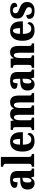

<svg xmlns="http://www.w3.org/2000/svg" viewBox="1769 -2569 810 4388"><g transform="rotate(-90 2174.0 -375.0)"><path d="M175 10Q118 10 77.5 -30Q37 -70 37 -153Q37 -235 85.5 -274Q134 -313 232 -316L304 -319V-374Q304 -429 292.5 -458Q281 -487 253 -487Q227 -487 214.5 -458.5Q202 -430 202 -379Q137 -379 105.5 -395Q74 -411 74 -447Q74 -482 100 -505Q126 -528 169.5 -538.5Q213 -549 265 -549Q362 -549 411 -511Q460 -473 460 -379V-125Q460 -84 471.5 -69Q483 -54 513 -54H516V0H333L313 -67H304Q284 -40 267 -23Q250 -6 228.5 2Q207 10 175 10ZM237 -62Q268 -62 286.5 -97.5Q305 -133 305 -191V-266L273 -263Q230 -259 213.5 -231Q197 -203 197 -149Q197 -107 206.5 -84.5Q216 -62 237 -62Z M557 0V-54H568Q592 -54 608.5 -68Q625 -82 625 -125V-646Q625 -672 614.5 -685Q604 -698 590.5 -702Q577 -706 568 -706H557V-760H782V-125Q782 -82 798.5 -68Q815 -54 840 -54H849V0Z M1142 10Q1022 10 963 -62Q904 -134 904 -265Q904 -406 963.5 -477.5Q1023 -549 1132 -549Q1232 -549 1289.5 -487.5Q1347 -426 1347 -308V-257H1061Q1063 -157 1093 -111Q1123 -65 1180 -65Q1225 -65 1253 -90Q1281 -115 1296 -151Q1310 -146 1320 -134.5Q1330 -123 1330 -106Q1330 -79 1311 -52Q1292 -25 1250.5 -7.5Q1209 10 1142 10ZM1193 -321Q1194 -397 1180 -440.5Q1166 -484 1135 -484Q1104 -484 1084 -442Q1064 -400 1063 -321Z M1396 0V-54H1401Q1430 -54 1446.5 -66Q1463 -78 1463 -123V-420Q1463 -462 1447 -473.5Q1431 -485 1402 -485H1399V-536H1603L1615 -466H1620Q1639 -506 1671 -527.5Q1703 -549 1762 -549Q1810 -549 1842 -529Q1874 -509 1890 -464H1894Q1929 -549 2034 -549Q2105 -549 2144.5 -503.5Q2184 -458 2184 -356V-125Q2184 -79 2196.5 -66.5Q2209 -54 2238 -54H2241V0H2028V-327Q2028 -391 2014.5 -426.5Q2001 -462 1968 -462Q1944 -462 1929 -442.5Q1914 -423 1907 -390.5Q1900 -358 1900 -320V-125Q1900 -79 1912.5 -66.5Q1925 -54 1954 -54H1958V0H1745V-327Q1745 -391 1732.5 -426.5Q1720 -462 1686 -462Q1662 -462 1647 -440.5Q1632 -419 1625.5 -384Q1619 -349 1619 -308V-119Q1619 -77 1633.5 -65.5Q1648 -54 1678 -54H1680V0Z M2438 10Q2381 10 2340.5 -30Q2300 -70 2300 -153Q2300 -235 2348.5 -274Q2397 -313 2495 -316L2567 -319V-374Q2567 -429 2555.5 -458Q2544 -487 2516 -487Q2490 -487 2477.5 -458.5Q2465 -430 2465 -379Q2400 -379 2368.5 -395Q2337 -411 2337 -447Q2337 -482 2363 -505Q2389 -528 2432.5 -538.5Q2476 -549 2528 -549Q2625 -549 2674 -511Q2723 -473 2723 -379V-125Q2723 -84 2734.5 -69Q2746 -54 2776 -54H2779V0H2596L2576 -67H2567Q2547 -40 2530 -23Q2513 -6 2491.5 2Q2470 10 2438 10ZM2500 -62Q2531 -62 2549.5 -97.5Q2568 -133 2568 -191V-266L2536 -263Q2493 -259 2476.5 -231Q2460 -203 2460 -149Q2460 -107 2469.5 -84.5Q2479 -62 2500 -62Z M2818 0V-54H2822Q2852 -54 2868.5 -66Q2885 -78 2885 -123V-417Q2885 -459 2870 -470.5Q2855 -482 2826 -482H2822V-536H3026L3037 -466H3042Q3061 -506 3091 -527.5Q3121 -549 3175 -549Q3245 -549 3281.5 -503.5Q3318 -458 3318 -356V-125Q3318 -79 3330.5 -66.5Q3343 -54 3372 -54H3376V0H3163V-327Q3163 -391 3151.5 -427Q3140 -463 3107 -463Q3082 -463 3067.5 -441Q3053 -419 3047 -383.5Q3041 -348 3041 -308V-119Q3041 -77 3055.5 -65.5Q3070 -54 3099 -54H3102V0Z M3674 10Q3554 10 3495 -62Q3436 -134 3436 -265Q3436 -406 3495.5 -477.5Q3555 -549 3664 -549Q3764 -549 3821.5 -487.5Q3879 -426 3879 -308V-257H3593Q3595 -157 3625 -111Q3655 -65 3712 -65Q3757 -65 3785 -90Q3813 -115 3828 -151Q3842 -146 3852 -134.5Q3862 -123 3862 -106Q3862 -79 3843 -52Q3824 -25 3782.5 -7.5Q3741 10 3674 10ZM3725 -321Q3726 -397 3712 -440.5Q3698 -484 3667 -484Q3636 -484 3616 -442Q3596 -400 3595 -321Z M4123 10Q4054 10 4013.5 -4.5Q3973 -19 3955.5 -45Q3938 -71 3938 -104Q3938 -146 3964.5 -162.5Q3991 -179 4025 -179Q4025 -115 4052.5 -83.5Q4080 -52 4125 -52Q4169 -52 4187 -71.5Q4205 -91 4205 -119Q4205 -151 4180.5 -170Q4156 -189 4101 -211Q4022 -240 3983.5 -277.5Q3945 -315 3945 -387Q3945 -469 3999.5 -508.5Q4054 -548 4143 -548Q4230 -548 4267 -518.5Q4304 -489 4304 -453Q4304 -420 4282.5 -403Q4261 -386 4214 -386Q4214 -436 4190 -462Q4166 -488 4130 -488Q4101 -488 4082.5 -473Q4064 -458 4064 -429Q4064 -397 4086 -378.5Q4108 -360 4171 -336Q4217 -318 4251 -297Q4285 -276 4304 -244Q4323 -212 4323 -164Q4323 -85 4272 -37.5Q4221 10 4123 10Z"/></g></svg>

Font: Noto Serif Tamil Condensed ExtraBold
Style: Regular
Weight: 800
Width: 3
Designer: Indian Type Foundry, Tom Grace, and the Monotype Design Team
Foundry: Monotype Imaging Inc.
Version: Version 2.004; ttfautohint (v1.8.4.7-5d5b)